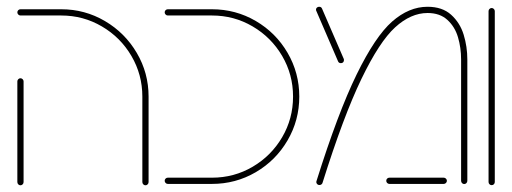

<svg xmlns="http://www.w3.org/2000/svg" viewBox="-20 -546 1520 570"><path d="M31.5 -5.6V-304.4Q31.5 -308.1 34.3 -310.9Q37 -313.7 40.7 -313.7Q44.4 -313.7 47.2 -310.9Q50 -308.1 50 -304.4V-5.6Q50 -1.5 47.2 1.3Q44.4 4.1 40.7 4.1Q37 4.1 34.3 1.3Q31.5 -1.5 31.5 -5.6ZM411.9 4.1Q408.1 4.1 405.4 1.3Q402.6 -1.5 402.6 -5.6V-259.3Q402.6 -324.4 370.2 -379.8Q337.8 -435.2 282.4 -467.6Q227 -500 161.9 -500H40.7Q37 -500 34.3 -502.8Q31.5 -505.6 31.5 -509.3Q31.5 -513.3 34.3 -515.9Q37 -518.5 40.7 -518.5H161.9Q231.9 -518.5 291.5 -483.5Q351.1 -448.5 386.1 -388.9Q421.1 -329.3 421.1 -259.3V-5.6Q421.1 -1.5 418.3 1.3Q415.6 4.1 411.9 4.1Z M468.9 -9.3Q468.9 -13.3 471.7 -15.9Q474.4 -18.5 478.1 -18.5H609.3Q674.8 -18.5 730 -50.9Q785.2 -83.3 817.6 -138.5Q850 -193.7 850 -259.3Q850 -324.8 817.6 -380Q785.2 -435.2 730 -467.6Q674.8 -500 609.3 -500H478.1Q474.4 -500 471.7 -502.8Q468.9 -505.6 468.9 -509.3Q468.9 -513.3 471.7 -515.9Q474.4 -518.5 478.1 -518.5H609.3Q679.6 -518.5 739.3 -483.7Q798.9 -448.9 833.7 -389.3Q868.5 -329.6 868.5 -259.3Q868.5 -188.9 833.7 -129.3Q798.9 -69.6 739.3 -34.8Q679.6 0 609.3 0H478.1Q474.4 0 471.7 -2.8Q468.9 -5.6 468.9 -9.3Z M919.6 -8.5Q983.3 -211.5 1038.7 -324.8Q1094.1 -438.1 1144.1 -482Q1194.1 -525.9 1249.3 -525.9Q1293 -525.9 1319.3 -502.2Q1345.6 -478.5 1356.5 -443Q1367.4 -407.4 1367.4 -369.3V-9.3Q1367.4 -5.2 1364.6 -2.4Q1361.9 0.4 1358.1 0.4Q1354.4 0.4 1351.7 -2.4Q1348.9 -5.2 1348.9 -9.3V-369.3Q1348.9 -404.4 1339.6 -435.6Q1330.4 -466.7 1308.1 -487Q1285.9 -507.4 1249.3 -507.4Q1199.6 -507.4 1153 -464.8Q1106.3 -422.2 1053 -311.7Q999.6 -201.1 937.4 -3Q936.7 -0.4 934.1 1.5Q931.5 3.3 928.5 3.3Q923.7 3.3 920.9 -0.4Q918.1 -4.1 919.6 -8.5ZM1126.7 -9.3Q1126.7 -13.3 1129.4 -15.9Q1132.2 -18.5 1135.9 -18.5H1297.4Q1301.1 -18.5 1303.9 -15.7Q1306.7 -13 1306.7 -9.3Q1306.7 -5.6 1303.9 -2.8Q1301.1 0 1297.4 0H1135.9Q1132.2 0 1129.4 -2.8Q1126.7 -5.6 1126.7 -9.3ZM983.7 -363.7 919.3 -513Q918.1 -515.2 918.1 -517.4Q918.1 -521.1 920.9 -523.5Q923.7 -525.9 927.4 -525.9Q933.7 -525.9 935.9 -520.7L1000.4 -371.5Q1001.1 -370.4 1001.1 -367.4Q1001.1 -363.7 998.7 -361.1Q996.3 -358.5 992.2 -358.5Q985.9 -358.5 983.7 -363.7Z M1430.4 -5.6V-513Q1430.4 -516.7 1433.1 -519.4Q1435.9 -522.2 1439.6 -522.2Q1443.3 -522.2 1446.1 -519.4Q1448.9 -516.7 1448.9 -513V-5.6Q1448.9 -1.9 1446.3 0.9Q1443.7 3.7 1439.6 3.7Q1435.9 3.7 1433.1 0.9Q1430.4 -1.9 1430.4 -5.6Z"/></svg>

Font: 26F Galaxy Hebrew Hairline
Style: Regular
Weight: 50
Designer: C₂₉H₂₅N₃O₅
Version: Version 1.000